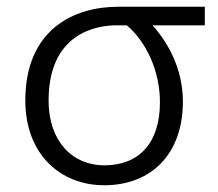

<svg xmlns="http://www.w3.org/2000/svg" viewBox="-20 -537 647 569"><path d="M289 12C427 12 522 -79 522 -236C522 -335 476 -413 432 -462H587V-517H330C198 -517 55 -449 55 -239C55 -82 157 12 289 12ZM325 -462H356C415 -411 454 -325 454 -234C454 -113 392 -47 289 -47C194 -47 124 -119 124 -239C124 -436 262 -462 325 -462Z"/></svg>

Font: Repo Light
Style: Regular
Weight: 300
Designer: Stefan Peev
Foundry: Context Ltd
Version: Version 001.502